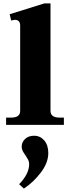

<svg xmlns="http://www.w3.org/2000/svg" viewBox="-20 -737 413 1133"><path d="M16 -43H45Q99 -43 99 -82V-586Q99 -620 67 -620Q63 -620 46 -616L37 -653L242 -717H278V-83Q278 -43 332 -43H357V0H16ZM93 350Q152 289 152 232Q152 217 146.5 206.5Q141 196 130 179Q119 164 113.5 153Q108 142 108 128Q108 102 128 83Q148 64 181 64Q217 64 241 91.5Q265 119 265 166Q265 223 221.5 280.5Q178 338 121 376Z"/></svg>

Font: Taviraj Bold
Style: Regular
Weight: 700
Designer: Katatrad Team
Foundry: CadsonDemak
Version: Version 1.030